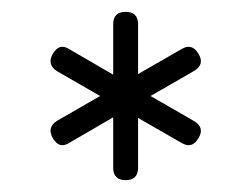

<svg xmlns="http://www.w3.org/2000/svg" viewBox="-20 -656 424 324"><path d="M171 -373V-458L97 -415Q80 -404 69 -423Q59 -441 76 -452L149 -494L76 -536Q59 -547 69 -565Q80 -584 97 -573L171 -530V-615Q171 -636 192 -636Q213 -636 213 -615V-531L286 -573Q304 -584 315 -565Q326 -547 307 -536L234 -494L307 -452Q326 -441 315 -423Q304 -404 286 -415L213 -457V-373Q213 -352 192 -352Q171 -352 171 -373Z"/></svg>

Font: Jura Light
Style: Regular
Weight: 300
Designer: Daniel Johnson, Alexei Vanyashin
Foundry: Daniel Johnson
Version: Version 5.103